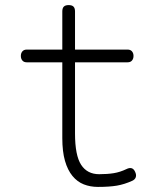

<svg xmlns="http://www.w3.org/2000/svg" viewBox="-20 -725 640 755"><path d="M482 -530Q493 -530 499 -523Q505 -516 505 -505Q505 -494 499 -487Q493 -480 482 -480H275V-200Q275 -114 299 -77Q323 -40 370 -40Q402 -40 427 -44Q452 -48 477 -60Q489 -66 497.5 -63.5Q506 -61 511 -50Q517 -38 514 -28.5Q511 -19 500 -14Q469 0 439.5 5Q410 10 365 10Q335 10 309.5 0Q284 -10 265 -33Q246 -56 235.5 -92.5Q225 -129 225 -182V-480H85Q74 -480 68 -487Q62 -494 62 -505Q62 -516 68 -523Q74 -530 85 -530H225V-680Q225 -693 231 -699Q237 -705 250 -705Q263 -705 269 -699Q275 -693 275 -680V-530Z"/></svg>

Font: Maple Mono Thin
Style: Regular
Weight: 250
Monospace: yes
Designer: subframe7536
Version: Version 7.000